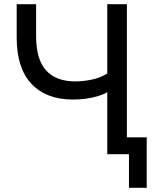

<svg xmlns="http://www.w3.org/2000/svg" viewBox="-20 -739 756 920"><path d="M598 161V0H494V-297Q475 -286 448 -278Q421 -270 390.5 -266Q360 -262 330 -262Q202 -262 131 -337Q60 -412 60 -559V-719H153V-566Q153 -454 201 -401.5Q249 -349 340 -349Q379 -349 420 -357.5Q461 -366 494 -387V-719H588V-81H683V161Z"/></svg>

Font: Nunitoga
Style: Medium
Weight: 500
Designer: Vernon Adams
Foundry: Vernon Adams
Version: Version 1.0